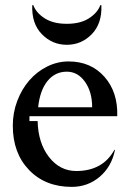

<svg xmlns="http://www.w3.org/2000/svg" viewBox="-20 -720 513 750"><path d="M438 -266H95V-247H127Q129 -161 171.5 -106.5Q214 -52 278 -52Q329 -52 366.5 -72.5Q404 -93 427 -135L429 -134Q416 -69 369.5 -29.5Q323 10 260 10Q157 10 93.5 -56Q30 -122 30 -229Q30 -280 47.5 -326Q65 -372 94.5 -406Q124 -440 164 -460Q204 -480 248 -480Q335 -480 388 -420Q441 -360 438 -266ZM241 -440Q195 -440 165.5 -403.5Q136 -367 129 -301H340Q340 -361 312 -400.5Q284 -440 241 -440ZM110 -700Q121 -670 154.5 -648.5Q188 -627 241 -627Q294 -627 327.5 -648.5Q361 -670 372 -700H376Q379 -628 338.5 -586.5Q298 -545 241 -545Q184 -545 143.5 -586.5Q103 -628 106 -700Z"/></svg>

Font: Redaction
Style: Regular
Weight: 400
Designer: Jeremy Mickel / Forest Young
Foundry: MCKL
Version: Version 2.001; Redaction